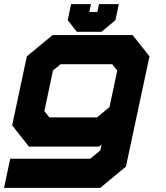

<svg xmlns="http://www.w3.org/2000/svg" viewBox="-32 -710 802 930"><path d="M-12.5 200 17.5 59H405L454 18.5L460 -10L448 0H108L27 -103L98 -437L222.5 -540H610.5L692 -437L578 97L453.5 200ZM207 -141.5H438L498.5 -191.5L536 -368.5L511.5 -399H261.5L224.5 -368.5L183 -172ZM340.5 -556 296 -612 312.5 -690H408.5L400.5 -652H439.5L447.5 -690H543.5L527 -612L459.5 -556Z"/></svg>

Font: Tourney Expanded Black
Style: Italic
Weight: 900
Width: 7
Italic angle: -12°
Designer: Tyler Finck
Foundry: Etcetera Type Co
Version: Version 1.010; ttfautohint (v1.8.3)